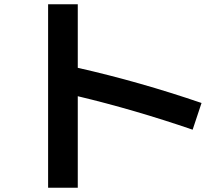

<svg xmlns="http://www.w3.org/2000/svg" viewBox="-20 -813 1040 906"><path d="M347 -359V73H207V-793H347V-493Q639 -427 931 -327L889 -201Q615 -295 347 -359Z"/></svg>

Font: Enso
Style: Bold
Weight: 700
Designer: Coji Morishita
Foundry: UNDERFOREST DESIGN
Version: Version 1.000